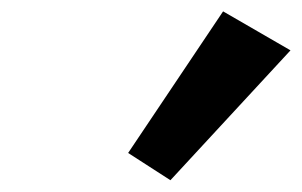

<svg xmlns="http://www.w3.org/2000/svg" viewBox="-20 -1002 521 331"><path d="M200.9 -738.3 273.8 -691.3 480.8 -915.2 364.6 -982.4Z"/></svg>

Font: Hussar
Style: BdOblTwo
Weight: 700
Foundry: Cannot Into Space Fonts
Version: Version 2.00